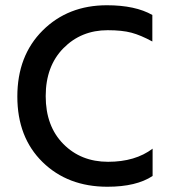

<svg xmlns="http://www.w3.org/2000/svg" viewBox="-20 -703 645 731"><path d="M389 8Q238 8 142 -86Q46 -180 46 -335.5Q46 -491 142.5 -587Q239 -683 387 -683Q495 -683 560 -646V-545Q516 -569 480.5 -578.5Q445 -588 390 -588Q289 -588 221.5 -519.5Q154 -451 154 -337Q154 -223 221 -155Q288 -87 391.5 -87Q495 -87 561 -137V-33Q499 8 389 8Z"/></svg>

Font: Hind Guntur Medium
Style: Regular
Weight: 500
Designer: Manushi Parikh, Hitesh Malaviya
Foundry: Indian Type Foundry
Version: Version 1.000;PS 1.0;hotconv 1.0.86;makeotf.lib2.5.63406; tt